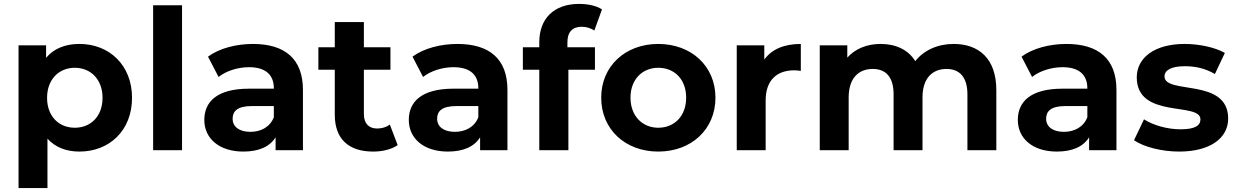

<svg xmlns="http://www.w3.org/2000/svg" viewBox="-20 -769 6333 983"><path d="M363 -115C282 -115 221 -173 221 -268C221 -363 282 -422 363 -422C444 -422 505 -363 505 -268C505 -173 444 -115 363 -115ZM223 -59C264 -14 320 7 387 7C539 7 656 -100 656 -268C656 -436 539 -544 387 -544C315 -544 256 -521 216 -473V-537H75V194H223Z M912 0V-742H764V0Z M1382 -169C1363 -119 1316 -94 1262 -94C1205 -94 1171 -120 1171 -161C1171 -198 1193 -226 1270 -226H1382ZM1226 7C1305 7 1361 -18 1391 -66V0H1531V-309C1531 -469 1437 -544 1275 -544C1190 -544 1103 -522 1045 -479L1099 -375C1138 -406 1198 -425 1255 -425C1341 -425 1382 -385 1382 -317V-315H1255C1091 -315 1026 -248 1026 -155C1026 -61 1101 7 1226 7Z M1979 -527H1843V-656H1694V-527H1610V-412H1694V-182C1694 -56 1766 7 1891 7C1938 7 1984 -4 2016 -26L1976 -131C1958 -118 1935 -111 1911 -111C1868 -111 1843 -137 1843 -185V-412H1979Z M2429 -169C2410 -119 2363 -94 2309 -94C2252 -94 2218 -120 2218 -161C2218 -198 2240 -226 2317 -226H2429ZM2273 7C2352 7 2408 -18 2438 -66V0H2578V-309C2578 -469 2484 -544 2322 -544C2237 -544 2150 -522 2092 -479L2146 -375C2185 -406 2245 -425 2302 -425C2388 -425 2429 -385 2429 -317V-315H2302C2138 -315 2073 -248 2073 -155C2073 -61 2148 7 2273 7Z M3026 -527H2885V-552C2885 -606 2911 -632 2959 -632C2983 -632 3005 -624 3023 -613L3062 -721C3033 -740 2989 -749 2945 -749C2814 -749 2741 -672 2741 -553V-527H2657V-412H2741V0H2890V-412H3026Z M3350 7C3520 7 3643 -107 3643 -269C3643 -430 3520 -544 3350 -544C3181 -544 3058 -430 3058 -269C3058 -107 3181 7 3350 7ZM3350 -115C3270 -115 3208 -174 3208 -269C3208 -364 3270 -422 3350 -422C3432 -422 3493 -364 3493 -269C3493 -174 3432 -115 3350 -115Z M3900 -255C3900 -359 3958 -409 4046 -409C4057 -409 4067 -408 4080 -406V-544C3995 -544 3931 -517 3893 -464V-537H3752V0H3900Z M4862 -544C4780 -544 4709 -511 4666 -456C4629 -516 4564 -544 4489 -544C4419 -544 4359 -520 4318 -474V-537H4177V0H4325V-270C4325 -369 4376 -416 4448 -416C4516 -416 4555 -374 4555 -286V0H4703V-270C4703 -369 4754 -416 4826 -416C4893 -416 4933 -374 4933 -286V0H5081V-307C5081 -471 4990 -544 4862 -544Z M5547 -169C5528 -119 5481 -94 5427 -94C5370 -94 5336 -120 5336 -161C5336 -198 5358 -226 5435 -226H5547ZM5391 7C5470 7 5526 -18 5556 -66V0H5696V-309C5696 -469 5602 -544 5440 -544C5355 -544 5268 -522 5210 -479L5264 -375C5303 -406 5363 -425 5420 -425C5506 -425 5547 -385 5547 -317V-315H5420C5256 -315 5191 -248 5191 -155C5191 -61 5266 7 5391 7Z M6017 7C6176 7 6268 -62 6268 -162C6268 -373 5942 -283 5942 -378C5942 -408 5974 -430 6046 -430C6095 -430 6148 -421 6200 -390L6251 -498C6200 -527 6119 -544 6045 -544C5892 -544 5800 -474 5800 -373C5800 -158 6126 -249 6126 -158C6126 -126 6098 -107 6024 -107C5958 -107 5885 -127 5837 -158L5786 -51C5835 -17 5927 7 6017 7Z"/></svg>

Font: Montserrat-Alt1
Style: Bold
Weight: 700
Designer: Differentunic
Foundry: Differentunic
Version: Version 7.222